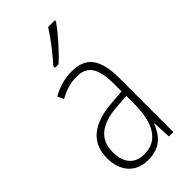

<svg xmlns="http://www.w3.org/2000/svg" viewBox="-240 -827 901 901"><g transform="rotate(-45 210.0 -377.0)"><path d="M325 -757V-764H280C250 -716 210 -665 167 -616V-606H191C234 -644 293 -711 325 -757ZM210 -539C165 -539 119 -526 80 -503L94 -472C136 -496 174 -505 208 -505C279 -505 310 -466 310 -353V-307L237 -301C111 -291 40 -238 40 -133C40 -54 82 10 172 10C254 10 291 -38 311 -92H313L318 0H347V-357C347 -486 305 -539 210 -539ZM240 -271 311 -276V-218C310 -101 270 -22 178 -22C115 -22 79 -62 79 -133C79 -219 133 -262 240 -271Z"/></g></svg>

Font: Noto Sans Thai Looped Condensed ExtraLight
Style: Regular
Weight: 200
Width: 3
Designer: Sasikarn Vongin, Ben Mitchell
Foundry: The Fontpad Ltd
Version: Version 1.001